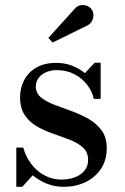

<svg xmlns="http://www.w3.org/2000/svg" viewBox="-20 -712 482 742"><path d="M43 10V-141.5H70Q79.5 -106 101 -78Q122.5 -50 152.5 -34Q182.5 -18 217.5 -18Q245 -18 268.5 -26.5Q292 -35 306.2 -52Q320.5 -69 320.5 -93.5Q320.5 -123.5 301.2 -141.2Q282 -159 252.2 -170.8Q222.5 -182.5 188.8 -194Q155 -205.5 125.2 -222Q95.5 -238.5 76.5 -265.8Q57.5 -293 57.5 -337Q57.5 -371 72.8 -401.2Q88 -431.5 119.2 -450.2Q150.5 -469 197.5 -469Q230.5 -469 258.5 -458.2Q286.5 -447.5 308 -429.5L346 -469.5H369V-330H342.5Q336.5 -358.5 317.2 -383.8Q298 -409 268 -425Q238 -441 198.5 -441Q177 -441 158.8 -433.2Q140.5 -425.5 129.5 -411.2Q118.5 -397 118.5 -377.5Q118.5 -352 138.2 -335.8Q158 -319.5 189.2 -307.5Q220.5 -295.5 255.5 -283Q290.5 -270.5 321.8 -252.8Q353 -235 372.8 -208Q392.5 -181 392.5 -139Q392.5 -92.5 369.8 -59Q347 -25.5 309.5 -7.8Q272 10 226 10Q192 10 161.5 -2Q131 -14 106.5 -34.5L66 10ZM183 -547.5 167 -565.5 266 -675Q277.5 -689.5 291.5 -691.8Q305.5 -694 317.8 -688.8Q330 -683.5 335.5 -673.5Q342 -663.5 341 -650.5Q340 -637.5 333 -627Q326 -616.5 313.5 -611.5Z"/></svg>

Font: Bodoni Moda 9pt Medium
Style: Regular
Weight: 500
Designer: Owen Earl
Foundry: indestructible type
Version: Version 2.005